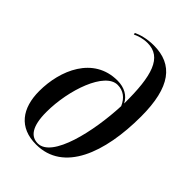

<svg xmlns="http://www.w3.org/2000/svg" viewBox="-228 -868 976 976"><g transform="rotate(45 260.0 -380.0)"><path d="M219 10C416 10 496 -207 496 -468C496 -680 424 -770 286 -770C235 -770 194 -757 173 -746L175 -737C196 -747 223 -756 255 -756C358 -756 390 -655 388 -454C370 -491 332 -513 282 -513C109 -513 38 -343 38 -194C38 -71 96 10 219 10ZM221 0C171 0 139 -41 139 -144C139 -304 207 -498 298 -498C338 -498 369 -476 387 -434C379 -245 324 0 221 0Z"/></g></svg>

Font: Noto Serif Display Condensed Medium
Style: Italic
Weight: 500
Width: 3
Italic angle: -12°
Designer: Monotype Design Team
Foundry: Monotype Imaging Inc.
Version: Version 2.009